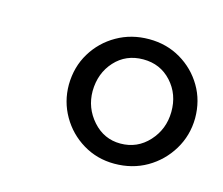

<svg xmlns="http://www.w3.org/2000/svg" viewBox="-55 -863 499 429"><g transform="rotate(15 194.0 -648.5)"><path d="M239 -504Q199 -504 166.2 -523.8Q133.5 -543.5 114.5 -576.5Q95.5 -609.5 95.5 -648.5Q96 -690 115.8 -722.5Q135.5 -755 168.8 -774Q202 -793 243 -793Q283.5 -793 316.2 -773.8Q349 -754.5 368.2 -722Q387.5 -689.5 387.5 -648.5Q387 -608.5 367 -575.5Q347 -542.5 313.8 -523.2Q280.5 -504 239 -504ZM240.5 -551Q279.5 -551 305.8 -579.8Q332 -608.5 332.5 -648.5Q333 -689.5 307.2 -717.8Q281.5 -746 242 -746Q202 -746 176.5 -718Q151 -690 150.5 -648.5Q150.5 -609.5 176.5 -580.2Q202.5 -551 240.5 -551Z"/></g></svg>

Font: Merriweather 96pt
Style: Bold Italic
Weight: 700
Italic angle: -7.8°
Version: Version 2.101